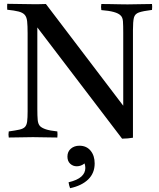

<svg xmlns="http://www.w3.org/2000/svg" viewBox="-20 -721 833 1008"><path d="M621 7 176 -577V-149Q176 -111 178 -90.5Q180 -70 190 -59Q200 -49 221 -42Q242 -35 281 -31Q283 -15 281 1Q251 1 214.5 0Q178 -1 153 -1Q128 -1 91.5 0Q55 1 26 1Q23 -14 26 -31Q62 -36 82 -40.5Q102 -45 111 -54.5Q120 -64 122.5 -83Q125 -102 125 -136V-546Q125 -586 122.5 -609Q120 -632 109.5 -643.5Q99 -655 77.5 -660.5Q56 -666 18 -670Q17 -685 18 -701Q49 -701 84 -700Q119 -699 154 -699Q159 -699 181.5 -699Q204 -699 221 -700L627 -166V-550Q627 -588 625.5 -609Q624 -630 613 -640Q592 -662 512 -668Q509 -685 512 -700Q531 -700 557.5 -699.5Q584 -699 609 -698.5Q634 -698 650 -698Q675 -698 712 -699Q749 -700 778 -700Q780 -685 778 -669Q730 -663 709 -655.5Q688 -648 683 -628Q678 -608 678 -563V2Q668 4 651 5.5Q634 7 621 7ZM340 236Q386 225 407 206Q428 187 428 161Q428 149 424 137Q405 152 383 152Q363 152 348.5 138.5Q334 125 334 101Q334 75 352 59.5Q370 44 397 44Q434 44 455.5 70Q477 96 477 137Q477 188 443 221Q409 254 348 267Q345 259 343 251.5Q341 244 340 236Z"/></svg>

Font: Tiro Devanagari Sanskrit
Style: Regular
Weight: 400
Designer: Devanagari: John Hudson & Fiona Ross. Latin: John Hudson.
Foundry: Tiro Typeworks Ltd.
Version: Version 1.52